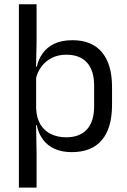

<svg xmlns="http://www.w3.org/2000/svg" viewBox="-20 -682 577 874"><path d="M306.5 10.5Q261.5 10.5 228.5 -4.5Q195.5 -19.5 175 -47.5Q154.5 -75.5 147.5 -112.5H121L144.5 -188.5Q146.5 -144.5 164.2 -115.2Q182 -86 212.5 -71.5Q243 -57 281.5 -57Q343 -57 375.8 -93Q408.5 -129 408.5 -198.5V-292Q408.5 -361 376 -397Q343.5 -433 281.5 -433Q244.5 -433 216 -418.5Q187.5 -404 168.8 -379Q150 -354 143 -322L123 -378.5H147.5Q155 -412 174.2 -439.2Q193.5 -466.5 227 -482.8Q260.5 -499 310 -499Q398 -499 444 -444.2Q490 -389.5 490 -285.5V-204.5Q490 -99.5 443.8 -44.5Q397.5 10.5 306.5 10.5ZM66 172V-662.5H146.5V-490.5L144 -370.5L144.5 -343.5V-140.5L144 -123.5L146.5 13.5V172Z"/></svg>

Font: Anek Odia Medium
Style: Regular
Weight: 400
Version: Version 1.003